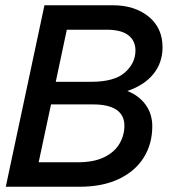

<svg xmlns="http://www.w3.org/2000/svg" viewBox="-20 -710 663 730"><path d="M2 0 149 -690H409Q492 -690 545 -647Q598 -604 598 -530Q598 -472 563.5 -429Q529 -386 464 -364Q508 -347 533.5 -312Q559 -277 559 -230Q559 -163 526.5 -111Q494 -59 432 -29.5Q370 0 283 0ZM127 -93H275Q337 -93 376.5 -112.5Q416 -132 434.5 -164Q453 -196 453 -232Q453 -272 423 -292.5Q393 -313 334 -313H174ZM192 -399H327Q415 -399 455 -434.5Q495 -470 495 -518Q495 -555 468 -576Q441 -597 386 -597H234Z"/></svg>

Font: Radio Canada Big
Style: Italic
Weight: 400
Italic angle: -12°
Designer: Étienne Aubert Bonn
Foundry: Coppers and Brasses
Version: Version 1.001